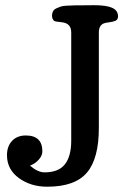

<svg xmlns="http://www.w3.org/2000/svg" viewBox="-20 -706 494 737"><path d="M234.4 -684.1Q255.9 -685.5 270 -685.5H285.6L340.8 -686Q409.2 -686 425.8 -665Q433.1 -655.8 433.1 -643.3Q433.1 -630.9 423.6 -626.5Q414.1 -622.1 398.9 -620.4Q383.8 -618.7 378.4 -616.2Q359.4 -608.4 359.4 -581.1V-214.4Q359.4 -97.2 313.5 -43.2Q267.6 10.7 161.1 10.7Q98.1 10.7 52.5 -22.5Q6.8 -55.7 6.8 -110.4Q6.8 -144.5 26.4 -165.3Q45.9 -186 79.1 -186Q142.6 -186 142.6 -125Q142.6 -108.4 128.4 -92.8Q114.3 -77.1 95.2 -70.3Q125 -44.4 150.9 -44.4Q205.1 -44.4 229.2 -75.4Q253.4 -106.4 253.4 -166V-581.1Q253.4 -617.2 216.8 -620.6Q189.5 -623 186.5 -626.7Q183.6 -630.4 181.6 -634.5Q179.7 -638.7 179.7 -646.7Q179.7 -654.8 183.3 -662.1Q187 -669.4 195.6 -673.6Q204.1 -677.7 211.9 -680.4Q219.7 -683.1 234.4 -684.1Z"/></svg>

Font: Corben
Style: Regular
Weight: 400
Designer: vernon adams
Foundry: vernon adams
Version: Version 1.101